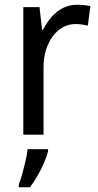

<svg xmlns="http://www.w3.org/2000/svg" viewBox="-20 -566 413 807"><path d="M303 -546Q317 -546 332.5 -544.5Q348 -543 360 -540L349 -458Q337 -461 323.5 -463Q310 -465 297 -465Q270 -465 245.5 -452Q221 -439 202.5 -414.5Q184 -390 173.5 -357Q163 -324 163 -284V0H78V-536H146L157 -441H161Q176 -471 197 -495Q218 -519 245 -532.5Q272 -546 303 -546ZM182 70Q177 91 165 118.5Q153 146 137.5 173Q122 200 106 221H59V209Q66 192 73.5 165Q81 138 87.5 110Q94 82 96 61H182Z"/></svg>

Font: Noto Sans Thai SemiCondensed
Style: Regular
Weight: 400
Width: 4
Designer: Monotype Design Team
Foundry: Monotype Imaging Inc.
Version: Version 2.001